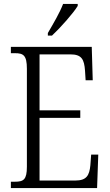

<svg xmlns="http://www.w3.org/2000/svg" viewBox="-20 -951 555 971"><path d="M222 -784V-771H243C288 -813 352 -886 373 -921V-931H299C282 -886 251 -834 222 -784ZM35 0H471L477 -169H441L437 -115C432 -64 418 -38 361 -38H180V-355H386V-393H180V-676H336C393 -676 406 -651 410 -593L413 -545H449L444 -714H35V-682H55C98 -682 116 -672 116 -603V-108C116 -42 99 -32 55 -32H35Z"/></svg>

Font: Noto Serif Hebrew Condensed Light
Style: Regular
Weight: 300
Width: 3
Designer: Monotype Design Team
Foundry: Monotype Imaging Inc.
Version: Version 2.004